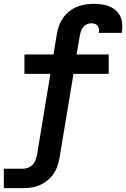

<svg xmlns="http://www.w3.org/2000/svg" viewBox="-31 -763 656 998"><path d="M-11 215V114H87Q101 114 114.5 109Q128 104 138 94Q148 84 153 70.5Q158 57 161 44L231 -379H96V-480H247L265 -589Q269 -611 277 -632.5Q285 -654 298.5 -672.5Q312 -691 331 -705.5Q350 -720 371.5 -728.5Q393 -737 415 -740Q437 -743 459 -743Q479 -743 499.5 -740Q520 -737 538 -729.5Q556 -722 570.5 -709.5Q585 -697 593.5 -679.5Q602 -662 604 -641.5Q606 -621 603 -601Q603 -599 602.5 -596.5Q602 -594 601 -592H482Q483 -593 483 -593.5Q483 -594 483 -595Q485 -604 483 -613.5Q481 -623 475.5 -630Q470 -637 461 -639.5Q452 -642 442 -642Q430 -642 418.5 -636Q407 -630 399.5 -619.5Q392 -609 388.5 -597Q385 -585 383 -573L367 -480H534V-379H351L278 60Q274 82 266.5 103Q259 124 245.5 143Q232 162 213.5 176.5Q195 191 174 200Q153 209 131 212Q109 215 87 215Z"/></svg>

Font: Zed Sans Extended
Style: Bold Italic
Weight: 700
Width: 7
Italic angle: -9°
Designer: Belleve Invis
Foundry: Belleve Invis
Version: Version 1.0.0; ttfautohint (v1.8.4)